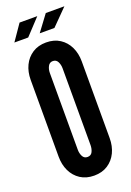

<svg xmlns="http://www.w3.org/2000/svg" viewBox="-168 -950 695 1018"><g transform="rotate(-20 179.0 -441.0)"><path d="M179 8Q134 8 101.8 -13Q69.5 -34 52.2 -70Q35 -106 35 -151V-584Q35 -629.5 52.2 -665.2Q69.5 -701 101.8 -722Q134 -743 179 -743Q224 -743 256.2 -722Q288.5 -701 305.8 -665Q323 -629 323 -584V-151Q323 -106 305.8 -70Q288.5 -34 256.2 -13Q224 8 179 8ZM179 -97Q199 -97 207 -113.8Q215 -130.5 215 -151V-584Q215 -604.5 206.5 -621.2Q198 -638 179 -638Q160.5 -638 151.8 -621.2Q143 -604.5 143 -584V-151Q143 -130.5 151.5 -113.8Q160 -97 179 -97ZM164.5 -800 231.5 -890H336.5L247.5 -800ZM21.5 -800 83.5 -890H183.5L99.5 -800Z"/></g></svg>

Font: League Gothic
Style: Regular
Weight: 400
Designer: The League of Moveable Type
Version: Version 2.001